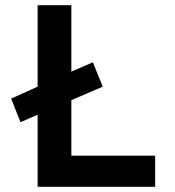

<svg xmlns="http://www.w3.org/2000/svg" viewBox="-20 -720 674 740"><path d="M125 0V-278L59 -249L23 -340L125 -386V-700H255V-444L338 -480L376 -386L255 -334V-120H578V0Z"/></svg>

Font: Lexend Deca Medium
Style: Regular
Weight: 500
Designer: Bonnie Shaver-Troup, Thomas Jockin
Foundry: Lexend
Version: Version 1.008; ttfautohint (v1.8.4.7-5d5b)